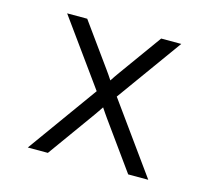

<svg xmlns="http://www.w3.org/2000/svg" viewBox="-80 -607 776 702"><g transform="rotate(15 308.0 -255.5)"><path d="M80 0 270 -264 92 -511H168L284 -350Q290 -342 296 -333Q302 -324 308 -315Q314 -324 320 -333Q326 -342 332 -350L448 -511H524L346 -264L536 0H460L332 -178Q326 -186.5 320 -195.2Q314 -204 308 -213Q302 -204 296 -195.2Q290 -186.5 284 -178L156 0Z"/></g></svg>

Font: Overpass Mono Light
Style: Regular
Weight: 300
Monospace: yes
Designer: Delve Withrington, Dave Bailey
Foundry: Delve Fonts LLC
Version: Version 4.000